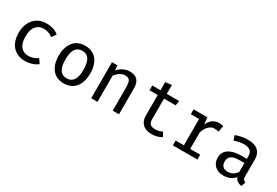

<svg xmlns="http://www.w3.org/2000/svg" viewBox="47 -1540 3507 2434"><g transform="rotate(30 1800.0 -322.5)"><path d="M336 -66Q369 -66 404 -76.5Q439 -87 471 -111L515 -48Q478 -18 429 -3Q380 12 335 12Q275 12 228.5 -7.5Q182 -27 150 -62.5Q118 -98 101.5 -148.5Q85 -199 85 -261Q85 -321 102 -371.5Q119 -422 151 -459.5Q183 -497 229.5 -518Q276 -539 336 -539Q387 -539 432.5 -525Q478 -511 515 -480L470 -418Q438 -442 404.5 -452.5Q371 -463 336 -463Q269 -463 226.5 -413.5Q184 -364 184 -261Q184 -209 195.5 -172Q207 -135 227 -111.5Q247 -88 275 -77Q303 -66 336 -66Z M1032 -264Q1032 -367 999.5 -416Q967 -465 901 -465Q835 -465 801.5 -416Q768 -367 768 -263Q768 -160 801 -111Q834 -62 900 -62Q966 -62 999 -111Q1032 -160 1032 -264ZM670 -263Q670 -324 685 -375Q700 -426 729 -462.5Q758 -499 801.5 -519Q845 -539 901 -539Q957 -539 1000 -519.5Q1043 -500 1072 -464Q1101 -428 1115.5 -377.5Q1130 -327 1130 -264Q1130 -203 1115 -152Q1100 -101 1071 -64.5Q1042 -28 999 -8Q956 12 900 12Q844 12 801 -7.5Q758 -27 729 -63Q700 -99 685 -149.5Q670 -200 670 -263Z M1297 0V-527H1376L1383 -455Q1415 -496 1462 -517.5Q1509 -539 1556 -539Q1633 -539 1668.5 -498Q1704 -457 1704 -383V0H1612V-323Q1612 -362 1609 -389Q1606 -416 1597 -433.5Q1588 -451 1571 -459Q1554 -467 1525 -467Q1504 -467 1484 -459.5Q1464 -452 1446.5 -440Q1429 -428 1414 -412.5Q1399 -397 1389 -382V0Z M2332 -27Q2304 -9 2265 1.5Q2226 12 2187 12Q2099 12 2053 -33.5Q2007 -79 2007 -151V-457H1887V-527H2007V-646L2099 -657V-527H2280L2269 -457H2099V-152Q2099 -107 2121.5 -85.5Q2144 -64 2197 -64Q2226 -64 2251.5 -71Q2277 -78 2297 -90Z M2852 0H2492V-71H2613V-456H2492V-527H2693L2704 -426Q2727 -482 2767 -510.5Q2807 -539 2854 -539Q2873 -539 2887 -537.5Q2901 -536 2924 -531L2907 -440Q2887 -445 2873.5 -447Q2860 -449 2843 -449Q2818 -449 2796 -437.5Q2774 -426 2756 -406.5Q2738 -387 2725 -361.5Q2712 -336 2705 -309V-71H2852Z M3482 -119Q3482 -87 3492 -73Q3502 -59 3524 -52L3502 12Q3467 7 3440.5 -10Q3414 -27 3402 -62Q3374 -24 3329 -6Q3284 12 3236 12Q3156 12 3109 -32.5Q3062 -77 3062 -151Q3062 -233 3127 -277Q3192 -321 3313 -321H3390V-362Q3390 -418 3357.5 -441Q3325 -464 3267 -464Q3241 -464 3205.5 -457.5Q3170 -451 3129 -437L3105 -505Q3154 -523 3198 -531Q3242 -539 3281 -539Q3382 -539 3432 -493.5Q3482 -448 3482 -367ZM3261 -57Q3299 -57 3333 -76Q3367 -95 3390 -130V-260H3318Q3233 -260 3198 -231.5Q3163 -203 3163 -155Q3163 -57 3261 -57Z"/></g></svg>

Font: Wlorlttqgufhjawjgtejqphaquk
Style: Regular
Weight: 400
Monospace: yes
Designer: Carrois Corporate & Edenspiekermann
Foundry: Carrois Corporate GbR & Edenspiekermann AG
Version: Version 2.001